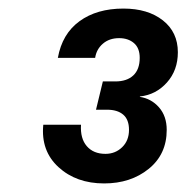

<svg xmlns="http://www.w3.org/2000/svg" viewBox="-20 -730 435 448"><path d="M81 -439H169Q167 -407 182.5 -389Q198 -371 226 -371Q249 -371 265 -386.5Q281 -402 281 -427Q281 -451 267.5 -462.5Q254 -474 230 -474H204L220 -540H249Q276 -540 291 -554Q306 -568 306 -595Q306 -618 292.5 -629.5Q279 -641 258 -641Q235 -641 220 -628Q205 -615 202 -595H115Q125 -651 165.5 -680.5Q206 -710 268 -710Q325 -710 360 -682.5Q395 -655 395 -608Q395 -566 369.5 -537.5Q344 -509 307 -505L306 -504Q333 -500 351 -479.5Q369 -459 369 -427Q369 -370 327 -336Q285 -302 223 -302Q158 -302 116.5 -340Q75 -378 81 -439Z"/></svg>

Font: CBA Beacon Sans Bold
Style: Italic
Weight: 700
Italic angle: -13°
Designer: Wei Huang
Foundry: Wei Huang
Version: Version 1.002